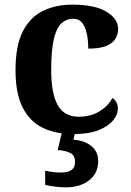

<svg xmlns="http://www.w3.org/2000/svg" viewBox="-20 -569 567 829"><path d="M295 10Q222 10 166 -16.5Q110 -43 78.5 -103.5Q47 -164 47 -266Q47 -374 79.5 -435.5Q112 -497 167.5 -523Q223 -549 292 -549Q389 -549 439.5 -518.5Q490 -488 490 -444Q490 -423 479.5 -403.5Q469 -384 441 -371.5Q413 -359 361 -359Q361 -394 355 -423Q349 -452 335 -470Q321 -488 296 -488Q267 -488 245.5 -468.5Q224 -449 212.5 -401Q201 -353 201 -267Q201 -166 229 -115.5Q257 -65 320 -65Q372 -65 410 -88.5Q448 -112 465 -146Q477 -139 483 -126.5Q489 -114 489 -100Q489 -75 468.5 -49.5Q448 -24 405.5 -7Q363 10 295 10ZM262 240Q246 240 219.5 237Q193 234 175 229V168Q213 176 243 176Q272 176 288 165.5Q304 155 304 130Q304 101 282.5 91Q261 81 229 79L250 -9H307L297 34Q346 38 375 62Q404 86 404 126Q404 179 365 209.5Q326 240 262 240Z"/></svg>

Font: NotoSerif-Bold
Style: Regular
Weight: 700
Designer: Monotype Design Team
Foundry: Monotype Imaging Inc.
Version: Version 2.007; ttfautohint (v1.8) -l 8 -r 50 -G 200 -x 14 -D